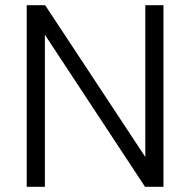

<svg xmlns="http://www.w3.org/2000/svg" viewBox="-20 -720 733 740"><path d="M83 0V-700H154L540 -115V-700H610V0H539L153 -586V0Z"/></svg>

Font: DM Sans 10pt Light
Style: Regular
Weight: 300
Version: Version 4.004;gftools[0.9.30]